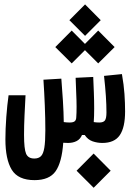

<svg xmlns="http://www.w3.org/2000/svg" viewBox="-20 -656 626 885"><path d="M139.2 174.3Q63.5 174.3 34.2 126.5Q4.9 78.6 4.9 -14.2Q4.9 -60.5 9 -116.5Q13.2 -172.4 19.5 -216.8H97.7Q95.2 -170.9 93 -123.3Q90.8 -75.7 90.8 -34.7Q90.8 30.8 100.3 52.7Q109.9 74.7 138.2 74.7Q157.7 74.7 168.7 64Q179.7 53.2 184.3 25.1Q189 -2.9 189 -55.2Q189 -110.4 186.5 -170.2Q184.1 -230 180.2 -288.6L262.7 -293.5Q266.6 -247.6 270 -192.1Q273.4 -136.7 273.9 -93.3Q288.1 -91.3 300.3 -91.3Q317.4 -91.3 324.2 -96.9Q331.1 -102.5 331.5 -115.2Q333 -134.3 333 -163.6Q333 -178.2 332.5 -195.3Q331.1 -246.6 328.6 -297.4L409.7 -301.3Q411.1 -268.6 412.6 -230.2Q414.1 -191.9 414.1 -155.8Q414.1 -119.1 412.1 -93.3Q424.3 -91.3 437.5 -91.3Q456.5 -91.3 463.6 -100.8Q470.7 -110.4 470.7 -137.7Q470.7 -172.4 468 -213.4Q465.3 -254.4 459.5 -306.2L542 -314.5Q550.8 -265.1 553.7 -222.9Q556.6 -180.7 556.6 -142.6Q556.6 -68.8 532.2 -33Q507.8 2.9 451.7 2.9Q428.7 2.9 406.7 -4.6Q384.8 -12.2 370.6 -33.7H357.9Q350.1 -14.6 333.3 -5.9Q316.4 2.9 293.5 2.9Q280.8 2.9 271.5 2Q265.1 92.3 236.3 133.3Q207.5 174.3 139.2 174.3ZM432.6 -363.8 371.6 -424.8 310.5 -363.8 234.9 -439 310.5 -515.1 371.6 -453.6 432.6 -515.1 508.3 -439ZM372.1 -490.7 299.8 -563 372.1 -635.7 444.3 -563ZM411.6 209.5 333 130.9 411.6 51.8 490.2 130.9Z"/></svg>

Font: CaskaydiaCove NFP
Style: Regular
Weight: 400
Designer: Aaron Bell
Foundry: Saja Typeworks
Version: Version 2111.001; VTT 6.35;Nerd Fonts 3.1.1